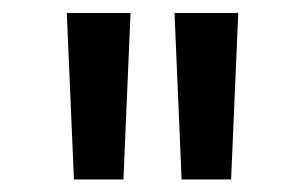

<svg xmlns="http://www.w3.org/2000/svg" viewBox="-20 -748 481 303"><path d="M96.7 -464.8 85.4 -727.5H186L174.8 -464.8ZM266.6 -464.8 255.4 -727.5H356L344.7 -464.8Z"/></svg>

Font: Inter 28pt Medium
Style: Regular
Weight: 500
Designer: Rasmus Andersson
Foundry: rsms
Version: Version 4.001;git-66647c0bb